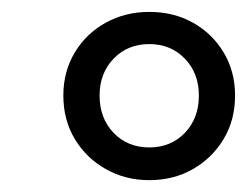

<svg xmlns="http://www.w3.org/2000/svg" viewBox="-20 -601 413 321"><path d="M229.5 -299.8Q189.5 -299.8 156.7 -318.4Q124 -336.9 105 -368.7Q85.9 -400.4 85.9 -441.4Q85.9 -481.4 105 -513.2Q124 -544.9 156.7 -563Q189.5 -581.1 229.5 -581.1Q270.5 -581.1 302.7 -563Q335 -544.9 354 -513.2Q373 -481.4 373 -441.4Q373 -400.4 354 -368.7Q335 -336.9 302.7 -318.4Q270.5 -299.8 229.5 -299.8ZM229.5 -354.5Q265.6 -354.5 289.1 -378.9Q312.5 -403.3 312.5 -441.4Q312.5 -478.5 289.1 -502.9Q265.6 -527.3 229.5 -527.3Q193.4 -527.3 169.9 -502.9Q146.5 -478.5 146.5 -441.4Q146.5 -403.3 169.9 -378.9Q193.4 -354.5 229.5 -354.5Z"/></svg>

Font: Crimson Pro ExtraLight Medium
Style: Italic
Weight: 500
Italic angle: -12°
Version: Version 1.002